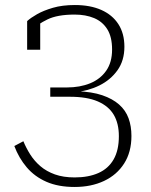

<svg xmlns="http://www.w3.org/2000/svg" viewBox="-20 -671 600 764"><path d="M286 -308 302 -294V-317L277 -304Q331 -309 375.5 -331Q420 -353 447.5 -391.5Q475 -430 475 -485Q475 -538 451 -575Q427 -612 383 -631.5Q339 -651 278 -651Q228 -651 190.5 -640Q153 -629 127.5 -614.5Q102 -600 88 -587V-473H140V-598Q135 -597 129 -592.5Q123 -588 118.5 -581.5Q114 -575 112 -568Q110 -561 111 -555Q129 -574 168.5 -593.5Q208 -613 277 -613Q321 -613 354.5 -599Q388 -585 407 -554.5Q426 -524 426 -474Q426 -423 402.5 -389.5Q379 -356 338.5 -339.5Q298 -323 246 -323H180V-286H258Q326 -286 369 -267.5Q412 -249 432.5 -214.5Q453 -180 453 -129Q453 -73 432 -36.5Q411 0 371.5 17.5Q332 35 277 35Q232 35 198.5 23Q165 11 141 -9.5Q117 -30 100.5 -56Q84 -82 73 -109L37 -90Q55 -42 86.5 -5Q118 32 165 52.5Q212 73 277 73Q343 73 394 49Q445 25 474 -20.5Q503 -66 503 -130Q503 -169 491.5 -200.5Q480 -232 454 -255Q428 -278 387 -292Q346 -306 286 -308Z"/></svg>

Font: Roboto Serif Thin
Style: Regular
Weight: 250
Designer: Greg Gazdowicz
Foundry: Commercial Type
Version: Version 1.004